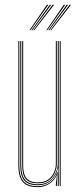

<svg xmlns="http://www.w3.org/2000/svg" viewBox="-20 -770 331 795"><path d="M137 5Q119.8 5 106.4 1.8Q93 -1.5 83.5 -8.4Q74 -15.2 67.9 -25.9Q61.8 -36.5 58.9 -51.5Q56 -66.5 56 -86V-600H60V-86Q60 -62.8 64.4 -46.1Q68.8 -29.5 77.9 -19.1Q87 -8.8 101.8 -3.9Q116.5 1 137 1Q165 1 186.6 -14.6Q208.2 -30.2 217.2 -57.5H219.2L215.5 -6V0H211.2V-4.8L215.5 -44.5H214.5Q205.2 -22.5 183.9 -8.8Q162.5 5 137 5ZM227.2 0V-600H231.2V0ZM137 -11Q119.5 -11 107.1 -15.2Q94.8 -19.5 87 -28.5Q79.2 -37.5 75.6 -51.8Q72 -66 72 -86V-600H76V-86Q76 -60.5 82.2 -44.9Q88.5 -29.2 101.9 -22.1Q115.2 -15 137 -15Q163.8 -15 180.1 -27.1Q196.5 -39.2 203.9 -57Q211.2 -74.8 211.2 -91.2V-600H215.2V-91.2Q215.2 -74.5 207.6 -55.8Q200 -37 182.9 -24Q165.8 -11 137 -11ZM137 -3Q97.8 -3 80.9 -22.2Q64 -41.5 64 -86V-600H68V-86Q68 -43.8 84 -25.4Q100 -7 137 -7Q166.5 -7 184.5 -21Q202.5 -35 210.9 -54.8Q219.2 -74.5 219.2 -91.2V-600H223.2V0H219.2V-10L221.2 -72.2H219.2Q215 -46.2 193 -24.6Q171 -3 137 -3ZM102 -645 174 -750H180L106 -645ZM110 -645 186 -750H192L114 -645ZM118 -645 198 -750H204L122 -645ZM172 -645 244 -750H250L176 -645ZM180 -645 256 -750H262L184 -645ZM188 -645 268 -750H274L192 -645Z"/></svg>

Font: Big Shoulders Inline Display SC Thin
Style: Regular
Weight: 100
Designer: Patric King
Foundry: XO Type Co
Version: Version 2.002